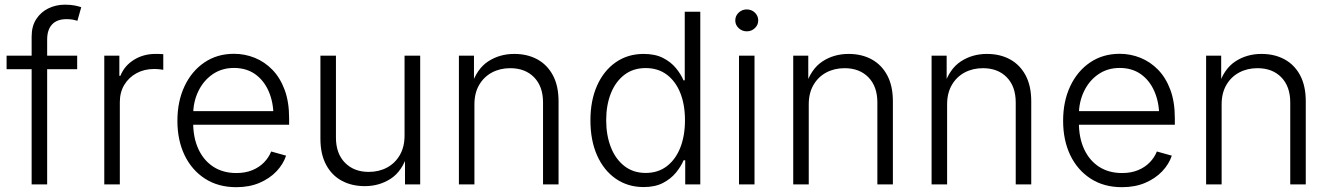

<svg xmlns="http://www.w3.org/2000/svg" viewBox="-20 -777 5603 809"><path d="M305.2 -542.5V-485.4H7.8V-542.5ZM113.3 0V-623Q113.3 -666.5 132.6 -696.3Q151.9 -726.1 183.8 -741.7Q215.8 -757.3 253.4 -757.3Q278.3 -757.3 295.7 -753.7Q313 -750 322.3 -746.6L306.2 -689.5Q298.8 -691.9 287.6 -694.1Q276.4 -696.3 260.3 -696.3Q220.2 -696.3 199.5 -674.1Q178.7 -651.9 178.7 -610.4V0Z M419.4 0V-542.5H482.9V-457.5H487.3Q503.9 -499.5 543.9 -524.7Q584 -549.8 634.8 -549.8Q643.1 -549.8 652.1 -549.6Q661.1 -549.3 668 -548.8V-482.9Q664.6 -483.4 653.3 -484.9Q642.1 -486.3 628.9 -486.3Q587.9 -486.3 555.2 -468.5Q522.5 -450.7 503.7 -419.4Q484.9 -388.2 484.9 -346.7V0Z M975.6 11.7Q899.4 11.7 843.8 -24.2Q788.1 -60.1 757.8 -123Q727.5 -186 727.5 -268.1Q727.5 -350.1 757.6 -413.8Q787.6 -477.5 841.3 -513.9Q895 -550.3 965.8 -550.3Q1011.7 -550.3 1053.5 -533.4Q1095.2 -516.6 1127.9 -482.9Q1160.6 -449.2 1179.4 -398.4Q1198.2 -347.7 1198.2 -279.3V-251.5H770V-308.6H1162.6L1132.3 -287.6Q1132.3 -345.7 1112.3 -391.8Q1092.3 -438 1055.2 -464.4Q1018.1 -490.7 965.8 -490.7Q914.6 -490.7 875.7 -463.9Q836.9 -437 815.4 -392.1Q793.9 -347.2 793.9 -293V-260.3Q793.9 -196.3 816.2 -148.4Q838.4 -100.6 879.2 -74.2Q919.9 -47.9 976.1 -47.9Q1014.2 -47.9 1043.5 -60.1Q1072.8 -72.3 1092.8 -93Q1112.8 -113.8 1122.6 -138.7L1185.5 -121.1Q1173.3 -85 1144.8 -54.9Q1116.2 -24.9 1073.5 -6.6Q1030.8 11.7 975.6 11.7Z M1517.1 7.3Q1461.9 7.3 1419.7 -15.6Q1377.4 -38.6 1353.8 -83.3Q1330.1 -127.9 1330.1 -192.4V-542.5H1395.5V-197.3Q1395.5 -130.4 1433.3 -91.6Q1471.2 -52.7 1533.7 -52.7Q1576.7 -52.7 1610.8 -71Q1645 -89.4 1664.8 -123.8Q1684.6 -158.2 1684.6 -205.6V-542.5H1750.5V0H1686.5V-127H1697.3Q1674.3 -55.2 1626.2 -23.9Q1578.1 7.3 1517.1 7.3Z M1979 -337.4V0H1913.6V-542.5H1977.1V-416H1966.3Q1988.8 -486.8 2036.9 -518.3Q2085 -549.8 2147 -549.8Q2202.1 -549.8 2244.1 -526.9Q2286.1 -503.9 2309.8 -459.5Q2333.5 -415 2333.5 -350.1V0H2268.1V-345.2Q2268.1 -412.6 2230.5 -451.2Q2192.9 -489.7 2129.9 -489.7Q2086.9 -489.7 2052.7 -471.4Q2018.6 -453.1 1998.8 -418.9Q1979 -384.8 1979 -337.4Z M2691.9 11.2Q2625.5 11.2 2574.7 -23.9Q2523.9 -59.1 2495.8 -122.3Q2467.8 -185.5 2467.8 -270Q2467.8 -354 2496.1 -417Q2524.4 -480 2575 -514.9Q2625.5 -549.8 2691.9 -549.8Q2740.7 -549.8 2773.9 -532.7Q2807.1 -515.6 2828.1 -490Q2849.1 -464.4 2859.9 -438.5H2865.2V-727.5H2930.7V0H2867.2V-101.6H2860.4Q2849.1 -75.2 2827.9 -49.3Q2806.6 -23.4 2773.4 -6.1Q2740.2 11.2 2691.9 11.2ZM2700.7 -48.3Q2752.9 -48.3 2790 -76.9Q2827.1 -105.5 2846.7 -155.5Q2866.2 -205.6 2866.2 -270.5Q2866.2 -335.4 2846.7 -384.8Q2827.1 -434.1 2790 -462.2Q2752.9 -490.2 2700.7 -490.2Q2647.5 -490.2 2610.4 -461.4Q2573.2 -432.6 2553.7 -383.1Q2534.2 -333.5 2534.2 -270.5Q2534.2 -207.5 2553.7 -157.2Q2573.2 -106.9 2610.6 -77.6Q2647.9 -48.3 2700.7 -48.3Z M3093.8 0V-542.5H3159.2V0ZM3126.5 -645Q3106.9 -645 3092.5 -658.4Q3078.1 -671.9 3078.1 -690.9Q3078.1 -710.4 3092.5 -723.9Q3106.9 -737.3 3126.5 -737.3Q3146.5 -737.3 3160.6 -723.9Q3174.8 -710.4 3174.8 -690.9Q3174.8 -671.9 3160.6 -658.4Q3146.5 -645 3126.5 -645Z M3387.7 -337.4V0H3322.3V-542.5H3385.7V-416H3375Q3397.5 -486.8 3445.6 -518.3Q3493.7 -549.8 3555.7 -549.8Q3610.8 -549.8 3652.8 -526.9Q3694.8 -503.9 3718.5 -459.5Q3742.2 -415 3742.2 -350.1V0H3676.8V-345.2Q3676.8 -412.6 3639.2 -451.2Q3601.6 -489.7 3538.6 -489.7Q3495.6 -489.7 3461.4 -471.4Q3427.2 -453.1 3407.5 -418.9Q3387.7 -384.8 3387.7 -337.4Z M3970.7 -337.4V0H3905.3V-542.5H3968.8V-416H3958Q3980.5 -486.8 4028.6 -518.3Q4076.7 -549.8 4138.7 -549.8Q4193.8 -549.8 4235.8 -526.9Q4277.8 -503.9 4301.5 -459.5Q4325.2 -415 4325.2 -350.1V0H4259.8V-345.2Q4259.8 -412.6 4222.2 -451.2Q4184.6 -489.7 4121.6 -489.7Q4078.6 -489.7 4044.4 -471.4Q4010.3 -453.1 3990.5 -418.9Q3970.7 -384.8 3970.7 -337.4Z M4707.5 11.7Q4631.3 11.7 4575.7 -24.2Q4520 -60.1 4489.7 -123Q4459.5 -186 4459.5 -268.1Q4459.5 -350.1 4489.5 -413.8Q4519.5 -477.5 4573.2 -513.9Q4627 -550.3 4697.8 -550.3Q4743.7 -550.3 4785.4 -533.4Q4827.1 -516.6 4859.9 -482.9Q4892.6 -449.2 4911.4 -398.4Q4930.2 -347.7 4930.2 -279.3V-251.5H4502V-308.6H4894.5L4864.3 -287.6Q4864.3 -345.7 4844.2 -391.8Q4824.2 -438 4787.1 -464.4Q4750 -490.7 4697.8 -490.7Q4646.5 -490.7 4607.7 -463.9Q4568.8 -437 4547.4 -392.1Q4525.9 -347.2 4525.9 -293V-260.3Q4525.9 -196.3 4548.1 -148.4Q4570.3 -100.6 4611.1 -74.2Q4651.9 -47.9 4708 -47.9Q4746.1 -47.9 4775.4 -60.1Q4804.7 -72.3 4824.7 -93Q4844.7 -113.8 4854.5 -138.7L4917.5 -121.1Q4905.3 -85 4876.7 -54.9Q4848.1 -24.9 4805.4 -6.6Q4762.7 11.7 4707.5 11.7Z M5127.4 -337.4V0H5062V-542.5H5125.5V-416H5114.7Q5137.2 -486.8 5185.3 -518.3Q5233.4 -549.8 5295.4 -549.8Q5350.6 -549.8 5392.6 -526.9Q5434.6 -503.9 5458.3 -459.5Q5481.9 -415 5481.9 -350.1V0H5416.5V-345.2Q5416.5 -412.6 5378.9 -451.2Q5341.3 -489.7 5278.3 -489.7Q5235.4 -489.7 5201.2 -471.4Q5167 -453.1 5147.2 -418.9Q5127.4 -384.8 5127.4 -337.4Z"/></svg>

Font: Inter 16pt Light
Style: Regular
Weight: 300
Version: Version 4.001;git-66647c0bb